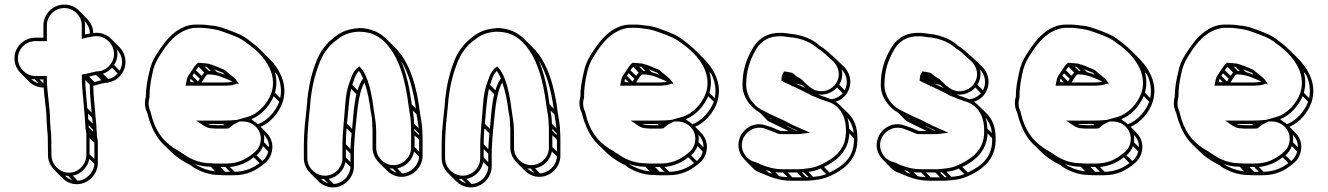

<svg xmlns="http://www.w3.org/2000/svg" viewBox="-20 -694 5781 836"><path d="M336 -584V-524L345 -527C356 -530 367 -533 378 -534L390 -536C451 -545 504 -471 461 -414C448 -397 432 -387 412 -384L400 -383C384 -380 365 -375 352 -372C347 -372 341 -370 336 -369V-363C336 -311 343 -267 346 -219C347 -202 350 -186 350 -172V-167C351 -159 352 -149 352 -137V-136C354 -127 355 -118 356 -111V-19C356 22 321 58 280 58C239 58 204 22 204 -19L203 -100C203 -114 200 -128 200 -140V-142C199 -151 198 -159 198 -167C198 -230 184 -290 184 -356V-363H134C93 -363 58 -399 58 -440C58 -481 92 -515 134 -515H184V-584C184 -625 219 -659 260 -659C301 -659 336 -625 336 -584ZM183 -167C183 -166 185 -140 185 -140C185 -125 188 -111 188 -100L189 -19C189 6 199 28 216 45L251 81C268 98 290 108 315 108C364 108 406 65 406 16V-76C405 -84 404 -92 402 -102C402 -112 401 -124 400 -133V-137C400 -153 397 -169 396 -185C393 -232 387 -272 386 -321H388H389C405 -325 420 -330 437 -333L449 -334C473 -339 493 -349 508 -370C538 -410 529 -460 499 -490L464 -525C445 -544 417 -555 386 -550C386 -574 375 -596 359 -612L324 -648C307 -665 285 -674 260 -674C210 -674 169 -633 169 -584V-530H134C84 -530 43 -490 43 -440C43 -415 53 -393 70 -376L105 -340C122 -323 144 -313 169 -313H170C173 -265 183 -213 183 -167ZM492 -374C481 -361 467 -353 451 -350L428 -373C443 -378 457 -387 468 -399ZM501 -386 477 -411C491 -433 494 -456 489 -478C512 -455 520 -418 501 -386ZM421 -345C410 -342 400 -339 391 -337L368 -360C378 -363 387 -366 398 -368ZM371 -325C371 -282 376 -243 379 -204L360 -223C357 -265 352 -302 351 -345ZM381 -181C382 -172 383 -163 384 -156L364 -175C364 -183 364 -192 363 -200ZM387 -98 388 -97 370 -114V-115ZM386 -120 366 -140V-148L385 -129C385 -126 386 -123 386 -120ZM391 -73V-2L370 -22V-93ZM391 19C389 57 356 91 318 93L297 71C333 64 362 34 369 -2ZM294 90C282 86 272 80 263 71C268 72 272 72 277 72ZM148 -331C136 -335 125 -341 116 -350C121 -349 126 -349 131 -349ZM371 -548C364 -547 358 -546 350 -544V-584C350 -590 350 -595 349 -601C363 -587 371 -569 371 -549ZM152 -348H169V-331Z M885 -417C871 -418 863 -420 851 -420L843 -421C832 -414 824 -400 818 -391L802 -367C795 -357 794 -351 792 -340L788 -321H955C963 -321 971 -321 977 -322C993 -322 1002 -327 1013 -330L1022 -326L1017 -331L1019 -332L1013 -340C999 -360 976 -372 959 -389C938 -398 913 -410 889 -416C885 -418 885 -417 885 -417ZM813 27 818 32C848 51 887 68 936 68C945 69 951 69 957 69H999C1055 69 1095 48 1126 22C1146 8 1159 -11 1164 -35C1171 -68 1160 -96 1140 -116L1115 -142C1161 -162 1195 -204 1211 -250C1236 -330 1193 -398 1153 -438L1118 -473C1102 -489 1084 -504 1065 -518C1038 -540 1009 -551 976 -563C951 -572 931 -581 897 -583L883 -585C873 -586 864 -587 854 -587H834C816 -587 797 -584 780 -576C735 -557 705 -521 679 -484L661 -456C645 -432 635 -407 629 -376C622 -344 615 -312 615 -272C612 -263 611 -254 611 -245C611 -231 614 -217 621 -203C624 -191 628 -180 631 -168C646 -126 663 -94 690 -67L726 -32C743 -15 764 0 787 13ZM992 -339C988 -338 982 -336 977 -336C970 -335 963 -335 955 -335H858L866 -348C870 -355 878 -366 883 -370H886C929 -370 959 -353 992 -339ZM850 -351 842 -339 818 -364 825 -375ZM858 -364 833 -388C836 -393 841 -399 845 -403L869 -378C865 -373 861 -369 858 -364ZM1148 -34C1144 -17 1135 -3 1122 7L1097 -18C1110 -28 1119 -42 1125 -58ZM1151 -53 1129 -75C1131 -86 1131 -97 1129 -107C1143 -93 1152 -75 1151 -53ZM1110 16C1083 37 1048 53 1002 54L981 33C1025 29 1058 12 1085 -9ZM981 54H960L940 33H961ZM917 52C881 48 851 35 827 20L825 19C846 27 871 32 898 32ZM1186 -370C1201 -340 1208 -303 1200 -267L1177 -290C1186 -321 1185 -352 1177 -380ZM1074 -175C1118 -192 1153 -232 1172 -275L1196 -251C1180 -209 1145 -169 1103 -153C1094 -162 1082 -167 1074 -175ZM901 17C856 17 819 3 791 -15C787 -18 781 -22 776 -25L759 -36C703 -67 667 -106 645 -172C641 -186 639 -195 635 -209C629 -221 627 -233 627 -245C627 -253 629 -262 631 -270V-271C631 -310 636 -339 643 -372C649 -402 658 -425 673 -448L691 -476C716 -512 745 -545 786 -562C802 -569 818 -573 834 -573H854C863 -573 872 -572 881 -571L895 -569C925 -566 945 -558 970 -549C1003 -537 1030 -527 1055 -506C1074 -493 1091 -479 1107 -463C1144 -426 1185 -363 1162 -290C1145 -243 1106 -199 1058 -185L1037 -179L1012 -172C994 -170 976 -169 955 -169H834L855 -155C868 -146 881 -135 906 -135C913 -134 918 -134 922 -134H963C968 -134 974 -135 979 -136V-138C986 -143 992 -148 997 -152L1023 -165H1039C1086 -164 1124 -124 1114 -74C1110 -53 1098 -37 1081 -25C1052 -1 1016 18 964 18H922C917 18 909 18 901 17ZM973 -153V-154H974ZM906 -150C897 -150 892 -151 885 -154H952L957 -149H922C919 -149 913 -149 906 -150ZM913 -392C925 -387 938 -382 951 -377L958 -369C947 -373 934 -378 925 -380ZM812 -336 807 -340C808 -344 809 -348 810 -351L825 -336ZM871 -404C874 -404 878 -403 880 -403L898 -385H890Z M1318 -5V-63C1318 -121 1324 -173 1330 -231C1335 -304 1349 -362 1369 -415C1386 -461 1413 -498 1450 -523C1473 -542 1502 -554 1541 -556C1594 -556 1628 -538 1655 -511C1717 -449 1745 -347 1759 -234C1763 -204 1769 -185 1769 -152C1770 -141 1770 -131 1770 -123V-51C1770 -9 1734 25 1693 25C1652 25 1618 -10 1618 -51V-123C1618 -156 1612 -186 1608 -212C1599 -283 1585 -365 1545 -405L1540 -401C1515 -384 1508 -351 1498 -324C1482 -280 1482 -204 1476 -153C1474 -127 1471 -89 1471 -63V-5C1471 36 1436 71 1395 71C1354 71 1318 36 1318 -5ZM1794 -196C1797 -173 1801 -157 1803 -135L1783 -155C1783 -178 1780 -195 1777 -213ZM1791 -221 1773 -239C1764 -307 1750 -374 1726 -430C1760 -376 1780 -300 1791 -221ZM1804 -113V-106L1784 -126V-133ZM1805 -85V-34L1785 -54V-105ZM1805 -13C1803 26 1770 59 1731 61L1710 39C1747 32 1776 3 1783 -34ZM1707 58C1695 54 1685 48 1676 39C1681 40 1685 40 1690 40ZM1532 -284C1521 -242 1518 -182 1513 -133L1491 -155C1496 -202 1499 -265 1509 -307ZM1537 -301 1514 -324C1522 -349 1528 -371 1543 -385C1550 -377 1556 -364 1561 -352C1549 -337 1543 -319 1537 -301ZM1511 -114C1509 -94 1507 -67 1506 -45L1486 -66C1486 -86 1487 -113 1489 -135ZM1506 -25V12L1486 -8V-45ZM1506 33C1504 72 1472 105 1433 107L1411 85C1448 78 1477 49 1484 12ZM1409 104C1397 100 1386 94 1377 85C1382 86 1386 86 1391 86ZM1601 -146C1602 -138 1602 -129 1602 -123V-51C1602 -26 1613 -3 1630 14L1665 49C1681 65 1703 76 1728 76C1778 76 1820 34 1820 -16V-88C1820 -97 1820 -106 1819 -117C1819 -152 1813 -172 1809 -201C1795 -315 1766 -421 1701 -486L1665 -522C1636 -551 1598 -572 1541 -572V-571C1499 -569 1466 -556 1440 -535C1401 -507 1373 -470 1355 -421C1334 -366 1321 -306 1316 -233C1310 -176 1303 -122 1303 -63V-5C1303 20 1314 43 1331 60L1366 95C1382 111 1405 122 1430 122C1480 122 1521 79 1521 30V-28C1521 -53 1524 -91 1526 -116C1535 -194 1537 -282 1567 -335C1580 -298 1589 -253 1594 -210C1597 -193 1600 -182 1600 -169C1601 -163 1601 -155 1601 -146Z M1918 -5V-63C1918 -121 1924 -173 1930 -231C1935 -304 1949 -362 1969 -415C1986 -461 2013 -498 2050 -523C2073 -542 2102 -554 2141 -556C2194 -556 2228 -538 2255 -511C2317 -449 2345 -347 2359 -234C2363 -204 2369 -185 2369 -152C2370 -141 2370 -131 2370 -123V-51C2370 -9 2334 25 2293 25C2252 25 2218 -10 2218 -51V-123C2218 -156 2212 -186 2208 -212C2199 -283 2185 -365 2145 -405L2140 -401C2115 -384 2108 -351 2098 -324C2082 -280 2082 -204 2076 -153C2074 -127 2071 -89 2071 -63V-5C2071 36 2036 71 1995 71C1954 71 1918 36 1918 -5ZM2394 -196C2397 -173 2401 -157 2403 -135L2383 -155C2383 -178 2380 -195 2377 -213ZM2391 -221 2373 -239C2364 -307 2350 -374 2326 -430C2360 -376 2380 -300 2391 -221ZM2404 -113V-106L2384 -126V-133ZM2405 -85V-34L2385 -54V-105ZM2405 -13C2403 26 2370 59 2331 61L2310 39C2347 32 2376 3 2383 -34ZM2307 58C2295 54 2285 48 2276 39C2281 40 2285 40 2290 40ZM2132 -284C2121 -242 2118 -182 2113 -133L2091 -155C2096 -202 2099 -265 2109 -307ZM2137 -301 2114 -324C2122 -349 2128 -371 2143 -385C2150 -377 2156 -364 2161 -352C2149 -337 2143 -319 2137 -301ZM2111 -114C2109 -94 2107 -67 2106 -45L2086 -66C2086 -86 2087 -113 2089 -135ZM2106 -25V12L2086 -8V-45ZM2106 33C2104 72 2072 105 2033 107L2011 85C2048 78 2077 49 2084 12ZM2009 104C1997 100 1986 94 1977 85C1982 86 1986 86 1991 86ZM2201 -146C2202 -138 2202 -129 2202 -123V-51C2202 -26 2213 -3 2230 14L2265 49C2281 65 2303 76 2328 76C2378 76 2420 34 2420 -16V-88C2420 -97 2420 -106 2419 -117C2419 -152 2413 -172 2409 -201C2395 -315 2366 -421 2301 -486L2265 -522C2236 -551 2198 -572 2141 -572V-571C2099 -569 2066 -556 2040 -535C2001 -507 1973 -470 1955 -421C1934 -366 1921 -306 1916 -233C1910 -176 1903 -122 1903 -63V-5C1903 20 1914 43 1931 60L1966 95C1982 111 2005 122 2030 122C2080 122 2121 79 2121 30V-28C2121 -53 2124 -91 2126 -116C2135 -194 2137 -282 2167 -335C2180 -298 2189 -253 2194 -210C2197 -193 2200 -182 2200 -169C2201 -163 2201 -155 2201 -146Z M2777 -417C2763 -418 2755 -420 2743 -420L2735 -421C2724 -414 2716 -400 2710 -391L2694 -367C2687 -357 2686 -351 2684 -340L2680 -321H2847C2855 -321 2863 -321 2869 -322C2885 -322 2894 -327 2905 -330L2914 -326L2909 -331L2911 -332L2905 -340C2891 -360 2868 -372 2851 -389C2830 -398 2805 -410 2781 -416C2777 -418 2777 -417 2777 -417ZM2705 27 2710 32C2740 51 2779 68 2828 68C2837 69 2843 69 2849 69H2891C2947 69 2987 48 3018 22C3038 8 3051 -11 3056 -35C3063 -68 3052 -96 3032 -116L3007 -142C3053 -162 3087 -204 3103 -250C3128 -330 3085 -398 3045 -438L3010 -473C2994 -489 2976 -504 2957 -518C2930 -540 2901 -551 2868 -563C2843 -572 2823 -581 2789 -583L2775 -585C2765 -586 2756 -587 2746 -587H2726C2708 -587 2689 -584 2672 -576C2627 -557 2597 -521 2571 -484L2553 -456C2537 -432 2527 -407 2521 -376C2514 -344 2507 -312 2507 -272C2504 -263 2503 -254 2503 -245C2503 -231 2506 -217 2513 -203C2516 -191 2520 -180 2523 -168C2538 -126 2555 -94 2582 -67L2618 -32C2635 -15 2656 0 2679 13ZM2884 -339C2880 -338 2874 -336 2869 -336C2862 -335 2855 -335 2847 -335H2750L2758 -348C2762 -355 2770 -366 2775 -370H2778C2821 -370 2851 -353 2884 -339ZM2742 -351 2734 -339 2710 -364 2717 -375ZM2750 -364 2725 -388C2728 -393 2733 -399 2737 -403L2761 -378C2757 -373 2753 -369 2750 -364ZM3040 -34C3036 -17 3027 -3 3014 7L2989 -18C3002 -28 3011 -42 3017 -58ZM3043 -53 3021 -75C3023 -86 3023 -97 3021 -107C3035 -93 3044 -75 3043 -53ZM3002 16C2975 37 2940 53 2894 54L2873 33C2917 29 2950 12 2977 -9ZM2873 54H2852L2832 33H2853ZM2809 52C2773 48 2743 35 2719 20L2717 19C2738 27 2763 32 2790 32ZM3078 -370C3093 -340 3100 -303 3092 -267L3069 -290C3078 -321 3077 -352 3069 -380ZM2966 -175C3010 -192 3045 -232 3064 -275L3088 -251C3072 -209 3037 -169 2995 -153C2986 -162 2974 -167 2966 -175ZM2793 17C2748 17 2711 3 2683 -15C2679 -18 2673 -22 2668 -25L2651 -36C2595 -67 2559 -106 2537 -172C2533 -186 2531 -195 2527 -209C2521 -221 2519 -233 2519 -245C2519 -253 2521 -262 2523 -270V-271C2523 -310 2528 -339 2535 -372C2541 -402 2550 -425 2565 -448L2583 -476C2608 -512 2637 -545 2678 -562C2694 -569 2710 -573 2726 -573H2746C2755 -573 2764 -572 2773 -571L2787 -569C2817 -566 2837 -558 2862 -549C2895 -537 2922 -527 2947 -506C2966 -493 2983 -479 2999 -463C3036 -426 3077 -363 3054 -290C3037 -243 2998 -199 2950 -185L2929 -179L2904 -172C2886 -170 2868 -169 2847 -169H2726L2747 -155C2760 -146 2773 -135 2798 -135C2805 -134 2810 -134 2814 -134H2855C2860 -134 2866 -135 2871 -136V-138C2878 -143 2884 -148 2889 -152L2915 -165H2931C2978 -164 3016 -124 3006 -74C3002 -53 2990 -37 2973 -25C2944 -1 2908 18 2856 18H2814C2809 18 2801 18 2793 17ZM2865 -153V-154H2866ZM2798 -150C2789 -150 2784 -151 2777 -154H2844L2849 -149H2814C2811 -149 2805 -149 2798 -150ZM2805 -392C2817 -387 2830 -382 2843 -377L2850 -369C2839 -373 2826 -378 2817 -380ZM2704 -336 2699 -340C2700 -344 2701 -348 2702 -351L2717 -336ZM2763 -404C2766 -404 2770 -403 2772 -403L2790 -385H2782Z M3364 -130H3363C3348 -138 3330 -143 3315 -148C3259 -167 3213 -130 3200 -91C3187 -54 3201 -20 3223 2L3258 38C3268 48 3279 55 3293 59C3334 76 3369 93 3427 93H3489C3498 93 3508 92 3518 91C3549 88 3564 85 3593 73C3657 44 3718 -2 3713 -96C3713 -140 3699 -175 3674 -200L3638 -235C3632 -241 3626 -246 3619 -251C3638 -257 3654 -268 3665 -284C3693 -323 3685 -373 3656 -402L3620 -437C3617 -440 3615 -442 3610 -446C3590 -462 3577 -479 3550 -494C3548 -495 3546 -498 3545 -499C3516 -524 3477 -539 3432 -546H3431C3420 -546 3399 -551 3386 -551H3374C3314 -551 3274 -518 3253 -476C3230 -435 3213 -389 3213 -324C3213 -270 3250 -224 3289 -203L3324 -167L3375 -142C3388 -136 3401 -130 3413 -124H3379C3376 -124 3369 -128 3364 -130ZM3382 -343C3391 -338 3400 -333 3410 -329L3425 -322L3430 -317L3432 -319C3461 -305 3489 -292 3516 -277C3522 -274 3529 -273 3534 -270L3550 -263L3565 -258C3571 -255 3574 -254 3579 -253C3630 -240 3663 -194 3663 -131C3668 -45 3614 -5 3552 24C3525 36 3511 38 3481 41C3471 42 3462 43 3454 43H3392C3350 43 3318 33 3290 21C3281 14 3270 13 3263 10C3228 0 3199 -43 3214 -86C3225 -119 3265 -149 3311 -134C3328 -128 3345 -121 3360 -115C3366 -112 3372 -110 3379 -110H3451C3455 -110 3460 -110 3465 -111L3508 -116L3456 -139C3428 -150 3403 -166 3373 -179C3364 -183 3354 -187 3346 -191L3296 -216C3261 -234 3229 -276 3229 -324C3229 -386 3245 -430 3267 -470C3286 -508 3320 -536 3374 -536H3386C3396 -536 3417 -531 3430 -531C3473 -525 3509 -510 3535 -488C3538 -485 3539 -484 3542 -482C3566 -469 3578 -452 3600 -434C3629 -412 3646 -367 3618 -328C3596 -297 3549 -285 3512 -311C3498 -321 3482 -336 3468 -350C3455 -357 3443 -365 3434 -374C3432 -375 3428 -378 3419 -379C3411 -381 3403 -382 3394 -383L3385 -367V-366C3383 -358 3383 -352 3382 -343ZM3649 -288C3636 -273 3618 -264 3598 -262C3588 -266 3581 -268 3571 -272L3556 -277L3542 -283C3573 -278 3605 -291 3625 -313ZM3658 -301 3634 -325C3647 -346 3650 -370 3645 -391C3667 -369 3675 -332 3658 -301ZM3698 -92C3701 -10 3652 29 3592 57L3568 33C3624 6 3675 -36 3678 -113ZM3697 -115 3677 -134C3677 -151 3674 -167 3670 -181C3684 -164 3694 -142 3697 -115ZM3577 64C3557 72 3544 74 3520 76L3499 54C3519 52 3532 49 3553 40ZM3501 77C3498 77 3495 78 3492 78L3471 57C3474 57 3476 56 3479 56ZM3471 78H3430L3410 57H3451ZM3409 77C3396 76 3384 76 3373 73L3356 56C3366 57 3377 57 3389 57ZM3343 63C3337 61 3331 59 3326 57L3315 46C3320 48 3325 49 3330 51ZM3410 -143 3407 -146C3425 -137 3443 -129 3449 -126L3450 -125H3446C3434 -131 3423 -137 3410 -143ZM3340 -176 3333 -180 3331 -182 3339 -178ZM3472 -324C3477 -319 3482 -315 3488 -310C3474 -317 3459 -324 3444 -330C3447 -329 3449 -329 3453 -328Z M3966 -130H3965C3950 -138 3932 -143 3917 -148C3861 -167 3815 -130 3802 -91C3789 -54 3803 -20 3825 2L3860 38C3870 48 3881 55 3895 59C3936 76 3971 93 4029 93H4091C4100 93 4110 92 4120 91C4151 88 4166 85 4195 73C4259 44 4320 -2 4315 -96C4315 -140 4301 -175 4276 -200L4240 -235C4234 -241 4228 -246 4221 -251C4240 -257 4256 -268 4267 -284C4295 -323 4287 -373 4258 -402L4222 -437C4219 -440 4217 -442 4212 -446C4192 -462 4179 -479 4152 -494C4150 -495 4148 -498 4147 -499C4118 -524 4079 -539 4034 -546H4033C4022 -546 4001 -551 3988 -551H3976C3916 -551 3876 -518 3855 -476C3832 -435 3815 -389 3815 -324C3815 -270 3852 -224 3891 -203L3926 -167L3977 -142C3990 -136 4003 -130 4015 -124H3981C3978 -124 3971 -128 3966 -130ZM3984 -343C3993 -338 4002 -333 4012 -329L4027 -322L4032 -317L4034 -319C4063 -305 4091 -292 4118 -277C4124 -274 4131 -273 4136 -270L4152 -263L4167 -258C4173 -255 4176 -254 4181 -253C4232 -240 4265 -194 4265 -131C4270 -45 4216 -5 4154 24C4127 36 4113 38 4083 41C4073 42 4064 43 4056 43H3994C3952 43 3920 33 3892 21C3883 14 3872 13 3865 10C3830 0 3801 -43 3816 -86C3827 -119 3867 -149 3913 -134C3930 -128 3947 -121 3962 -115C3968 -112 3974 -110 3981 -110H4053C4057 -110 4062 -110 4067 -111L4110 -116L4058 -139C4030 -150 4005 -166 3975 -179C3966 -183 3956 -187 3948 -191L3898 -216C3863 -234 3831 -276 3831 -324C3831 -386 3847 -430 3869 -470C3888 -508 3922 -536 3976 -536H3988C3998 -536 4019 -531 4032 -531C4075 -525 4111 -510 4137 -488C4140 -485 4141 -484 4144 -482C4168 -469 4180 -452 4202 -434C4231 -412 4248 -367 4220 -328C4198 -297 4151 -285 4114 -311C4100 -321 4084 -336 4070 -350C4057 -357 4045 -365 4036 -374C4034 -375 4030 -378 4021 -379C4013 -381 4005 -382 3996 -383L3987 -367V-366C3985 -358 3985 -352 3984 -343ZM4251 -288C4238 -273 4220 -264 4200 -262C4190 -266 4183 -268 4173 -272L4158 -277L4144 -283C4175 -278 4207 -291 4227 -313ZM4260 -301 4236 -325C4249 -346 4252 -370 4247 -391C4269 -369 4277 -332 4260 -301ZM4300 -92C4303 -10 4254 29 4194 57L4170 33C4226 6 4277 -36 4280 -113ZM4299 -115 4279 -134C4279 -151 4276 -167 4272 -181C4286 -164 4296 -142 4299 -115ZM4179 64C4159 72 4146 74 4122 76L4101 54C4121 52 4134 49 4155 40ZM4103 77C4100 77 4097 78 4094 78L4073 57C4076 57 4078 56 4081 56ZM4073 78H4032L4012 57H4053ZM4011 77C3998 76 3986 76 3975 73L3958 56C3968 57 3979 57 3991 57ZM3945 63C3939 61 3933 59 3928 57L3917 46C3922 48 3927 49 3932 51ZM4012 -143 4009 -146C4027 -137 4045 -129 4051 -126L4052 -125H4048C4036 -131 4025 -137 4012 -143ZM3942 -176 3935 -180 3933 -182 3941 -178ZM4074 -324C4079 -319 4084 -315 4090 -310C4076 -317 4061 -324 4046 -330C4049 -329 4051 -329 4055 -328Z M4673 -417C4659 -418 4651 -420 4639 -420L4631 -421C4620 -414 4612 -400 4606 -391L4590 -367C4583 -357 4582 -351 4580 -340L4576 -321H4743C4751 -321 4759 -321 4765 -322C4781 -322 4790 -327 4801 -330L4810 -326L4805 -331L4807 -332L4801 -340C4787 -360 4764 -372 4747 -389C4726 -398 4701 -410 4677 -416C4673 -418 4673 -417 4673 -417ZM4601 27 4606 32C4636 51 4675 68 4724 68C4733 69 4739 69 4745 69H4787C4843 69 4883 48 4914 22C4934 8 4947 -11 4952 -35C4959 -68 4948 -96 4928 -116L4903 -142C4949 -162 4983 -204 4999 -250C5024 -330 4981 -398 4941 -438L4906 -473C4890 -489 4872 -504 4853 -518C4826 -540 4797 -551 4764 -563C4739 -572 4719 -581 4685 -583L4671 -585C4661 -586 4652 -587 4642 -587H4622C4604 -587 4585 -584 4568 -576C4523 -557 4493 -521 4467 -484L4449 -456C4433 -432 4423 -407 4417 -376C4410 -344 4403 -312 4403 -272C4400 -263 4399 -254 4399 -245C4399 -231 4402 -217 4409 -203C4412 -191 4416 -180 4419 -168C4434 -126 4451 -94 4478 -67L4514 -32C4531 -15 4552 0 4575 13ZM4780 -339C4776 -338 4770 -336 4765 -336C4758 -335 4751 -335 4743 -335H4646L4654 -348C4658 -355 4666 -366 4671 -370H4674C4717 -370 4747 -353 4780 -339ZM4638 -351 4630 -339 4606 -364 4613 -375ZM4646 -364 4621 -388C4624 -393 4629 -399 4633 -403L4657 -378C4653 -373 4649 -369 4646 -364ZM4936 -34C4932 -17 4923 -3 4910 7L4885 -18C4898 -28 4907 -42 4913 -58ZM4939 -53 4917 -75C4919 -86 4919 -97 4917 -107C4931 -93 4940 -75 4939 -53ZM4898 16C4871 37 4836 53 4790 54L4769 33C4813 29 4846 12 4873 -9ZM4769 54H4748L4728 33H4749ZM4705 52C4669 48 4639 35 4615 20L4613 19C4634 27 4659 32 4686 32ZM4974 -370C4989 -340 4996 -303 4988 -267L4965 -290C4974 -321 4973 -352 4965 -380ZM4862 -175C4906 -192 4941 -232 4960 -275L4984 -251C4968 -209 4933 -169 4891 -153C4882 -162 4870 -167 4862 -175ZM4689 17C4644 17 4607 3 4579 -15C4575 -18 4569 -22 4564 -25L4547 -36C4491 -67 4455 -106 4433 -172C4429 -186 4427 -195 4423 -209C4417 -221 4415 -233 4415 -245C4415 -253 4417 -262 4419 -270V-271C4419 -310 4424 -339 4431 -372C4437 -402 4446 -425 4461 -448L4479 -476C4504 -512 4533 -545 4574 -562C4590 -569 4606 -573 4622 -573H4642C4651 -573 4660 -572 4669 -571L4683 -569C4713 -566 4733 -558 4758 -549C4791 -537 4818 -527 4843 -506C4862 -493 4879 -479 4895 -463C4932 -426 4973 -363 4950 -290C4933 -243 4894 -199 4846 -185L4825 -179L4800 -172C4782 -170 4764 -169 4743 -169H4622L4643 -155C4656 -146 4669 -135 4694 -135C4701 -134 4706 -134 4710 -134H4751C4756 -134 4762 -135 4767 -136V-138C4774 -143 4780 -148 4785 -152L4811 -165H4827C4874 -164 4912 -124 4902 -74C4898 -53 4886 -37 4869 -25C4840 -1 4804 18 4752 18H4710C4705 18 4697 18 4689 17ZM4761 -153V-154H4762ZM4694 -150C4685 -150 4680 -151 4673 -154H4740L4745 -149H4710C4707 -149 4701 -149 4694 -150ZM4701 -392C4713 -387 4726 -382 4739 -377L4746 -369C4735 -373 4722 -378 4713 -380ZM4600 -336 4595 -340C4596 -344 4597 -348 4598 -351L4613 -336ZM4659 -404C4662 -404 4666 -403 4668 -403L4686 -385H4678Z M5365 -417C5351 -418 5343 -420 5331 -420L5323 -421C5312 -414 5304 -400 5298 -391L5282 -367C5275 -357 5274 -351 5272 -340L5268 -321H5435C5443 -321 5451 -321 5457 -322C5473 -322 5482 -327 5493 -330L5502 -326L5497 -331L5499 -332L5493 -340C5479 -360 5456 -372 5439 -389C5418 -398 5393 -410 5369 -416C5365 -418 5365 -417 5365 -417ZM5293 27 5298 32C5328 51 5367 68 5416 68C5425 69 5431 69 5437 69H5479C5535 69 5575 48 5606 22C5626 8 5639 -11 5644 -35C5651 -68 5640 -96 5620 -116L5595 -142C5641 -162 5675 -204 5691 -250C5716 -330 5673 -398 5633 -438L5598 -473C5582 -489 5564 -504 5545 -518C5518 -540 5489 -551 5456 -563C5431 -572 5411 -581 5377 -583L5363 -585C5353 -586 5344 -587 5334 -587H5314C5296 -587 5277 -584 5260 -576C5215 -557 5185 -521 5159 -484L5141 -456C5125 -432 5115 -407 5109 -376C5102 -344 5095 -312 5095 -272C5092 -263 5091 -254 5091 -245C5091 -231 5094 -217 5101 -203C5104 -191 5108 -180 5111 -168C5126 -126 5143 -94 5170 -67L5206 -32C5223 -15 5244 0 5267 13ZM5472 -339C5468 -338 5462 -336 5457 -336C5450 -335 5443 -335 5435 -335H5338L5346 -348C5350 -355 5358 -366 5363 -370H5366C5409 -370 5439 -353 5472 -339ZM5330 -351 5322 -339 5298 -364 5305 -375ZM5338 -364 5313 -388C5316 -393 5321 -399 5325 -403L5349 -378C5345 -373 5341 -369 5338 -364ZM5628 -34C5624 -17 5615 -3 5602 7L5577 -18C5590 -28 5599 -42 5605 -58ZM5631 -53 5609 -75C5611 -86 5611 -97 5609 -107C5623 -93 5632 -75 5631 -53ZM5590 16C5563 37 5528 53 5482 54L5461 33C5505 29 5538 12 5565 -9ZM5461 54H5440L5420 33H5441ZM5397 52C5361 48 5331 35 5307 20L5305 19C5326 27 5351 32 5378 32ZM5666 -370C5681 -340 5688 -303 5680 -267L5657 -290C5666 -321 5665 -352 5657 -380ZM5554 -175C5598 -192 5633 -232 5652 -275L5676 -251C5660 -209 5625 -169 5583 -153C5574 -162 5562 -167 5554 -175ZM5381 17C5336 17 5299 3 5271 -15C5267 -18 5261 -22 5256 -25L5239 -36C5183 -67 5147 -106 5125 -172C5121 -186 5119 -195 5115 -209C5109 -221 5107 -233 5107 -245C5107 -253 5109 -262 5111 -270V-271C5111 -310 5116 -339 5123 -372C5129 -402 5138 -425 5153 -448L5171 -476C5196 -512 5225 -545 5266 -562C5282 -569 5298 -573 5314 -573H5334C5343 -573 5352 -572 5361 -571L5375 -569C5405 -566 5425 -558 5450 -549C5483 -537 5510 -527 5535 -506C5554 -493 5571 -479 5587 -463C5624 -426 5665 -363 5642 -290C5625 -243 5586 -199 5538 -185L5517 -179L5492 -172C5474 -170 5456 -169 5435 -169H5314L5335 -155C5348 -146 5361 -135 5386 -135C5393 -134 5398 -134 5402 -134H5443C5448 -134 5454 -135 5459 -136V-138C5466 -143 5472 -148 5477 -152L5503 -165H5519C5566 -164 5604 -124 5594 -74C5590 -53 5578 -37 5561 -25C5532 -1 5496 18 5444 18H5402C5397 18 5389 18 5381 17ZM5453 -153V-154H5454ZM5386 -150C5377 -150 5372 -151 5365 -154H5432L5437 -149H5402C5399 -149 5393 -149 5386 -150ZM5393 -392C5405 -387 5418 -382 5431 -377L5438 -369C5427 -373 5414 -378 5405 -380ZM5292 -336 5287 -340C5288 -344 5289 -348 5290 -351L5305 -336ZM5351 -404C5354 -404 5358 -403 5360 -403L5378 -385H5370Z"/></svg>

Font: Blanket
Style: Ugh
Weight: 900
Foundry: Cannot Into Space Fonts
Version: Version 0.9